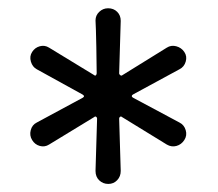

<svg xmlns="http://www.w3.org/2000/svg" viewBox="-20 -790 540 476"><path d="M71.3 -618.2Q60.5 -624 56.6 -637.2Q52.7 -650.4 59.6 -661.1Q66.4 -671.9 78.6 -675.3Q90.8 -678.7 101.6 -671.9L213.9 -603.5Q215.8 -601.6 217.8 -603.5Q219.7 -605.5 219.7 -608.4Q219.7 -623 218.8 -673.8Q217.8 -724.6 216.8 -739.3Q216.8 -752 226.1 -760.7Q235.4 -769.5 248 -769.5Q261.7 -769.5 270.5 -760.7Q279.3 -752 279.3 -738.3L275.4 -608.4Q275.4 -605.5 278.3 -603.5Q281.2 -601.6 283.2 -603.5Q298.8 -613.3 393.6 -671.9Q404.3 -678.7 417 -675.3Q429.7 -671.9 437 -661.1Q444.3 -650.4 440.4 -637.2Q436.5 -624 424.8 -618.2L309.6 -555.7Q303.7 -551.8 309.6 -547.9L424.8 -486.3Q436.5 -480.5 440.4 -467.3Q444.3 -454.1 437 -442.9Q429.7 -431.6 417.5 -428.2Q405.3 -424.8 393.6 -431.6L282.2 -500Q280.3 -502 277.8 -500.5Q275.4 -499 275.4 -496.1L279.3 -366.2Q279.3 -352.5 270.5 -343.3Q261.7 -334 248.5 -334Q235.4 -334 226.1 -342.8Q216.8 -351.6 216.8 -366.2L220.7 -496.1Q220.7 -499 218.3 -500.5Q215.8 -502 213.9 -500L101.6 -431.6Q90.8 -424.8 78.6 -428.2Q66.4 -431.6 59.6 -442.9Q52.7 -454.1 56.2 -467.3Q59.6 -480.5 71.3 -486.3L185.5 -547.9Q191.4 -551.8 184.6 -555.7Q85.9 -610.4 71.3 -618.2Z"/></svg>

Font: Rounded Mgen+ 2m regular
Style: Regular
Weight: 400
Designer: [Source Han Sans]
Ryoko NISHIZUKA  (kana & ideographs); Paul D. Hunt (Latin, Greek & Cyrillic); Wenlong ZHANG  (bopomofo
Version: Version 1.059.20150602